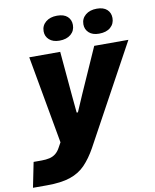

<svg xmlns="http://www.w3.org/2000/svg" viewBox="-136 -811 849 1051"><g transform="rotate(-10 288.5 -285.5)"><path d="M-39 167 -11 28H33Q58 28 77.5 23.5Q97 19 112 7Q127 -5 138 -26L163 -71L160 -10L65 -540H237L259 -292L268 -197H275L316 -292L426 -540H616L316 10Q287 62 253 97.5Q219 133 168.5 150Q118 167 39 167ZM464 -601Q428 -601 408 -619.5Q388 -638 388 -666Q388 -698 412 -718Q436 -738 475 -738Q512 -738 531.5 -720Q551 -702 551 -673Q551 -641 528 -621Q505 -601 464 -601ZM244 -601Q208 -601 187.5 -619.5Q167 -638 167 -666Q167 -698 191 -718Q215 -738 254 -738Q292 -738 311.5 -720Q331 -702 331 -673Q331 -641 307.5 -621Q284 -601 244 -601Z"/></g></svg>

Font: Mona Sans ExtraLight ExtraBold
Style: Italic
Weight: 800
Italic angle: -11.6951°
Version: Version 2.000